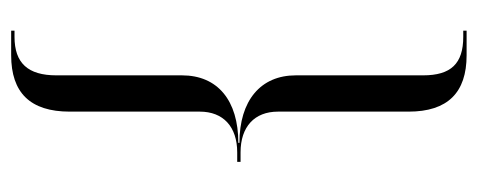

<svg xmlns="http://www.w3.org/2000/svg" viewBox="-276 -529 856 344"><g transform="rotate(90 152.0 -357.0)"><path d="M270 -354V-360H253C207 -360 180 -385 180 -427V-661C180 -731 146 -765 79 -765H35V-759H46C94 -759 115 -737 115 -687V-459C115 -396 160 -358 236 -358V-356C160 -356 115 -319 115 -255V-30C115 21 93 45 46 45H35V51H79C146 51 180 17 180 -54V-287C180 -329 207 -354 253 -354Z"/></g></svg>

Font: Moniqa Display
Style: Regular
Weight: 400
Designer: Rajesh Rajput
Foundry: Rajesh Rajput
Version: Version 1.000